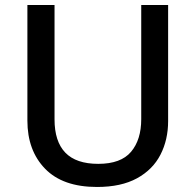

<svg xmlns="http://www.w3.org/2000/svg" viewBox="-20 -734 778 764"><path d="M649 -252Q649 -178 618.5 -118.5Q588 -59 525 -24.5Q462 10 366 10Q230 10 159.5 -62.5Q89 -135 89 -254V-714H197V-259Q197 -171 240 -126.5Q283 -82 371 -82Q461 -82 501.5 -130Q542 -178 542 -260V-714H649Z"/></svg>

Font: Noto Sans Cham Medium
Style: Regular
Weight: 500
Version: Version 2.002